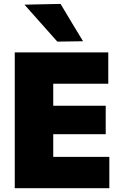

<svg xmlns="http://www.w3.org/2000/svg" viewBox="-20 -988 638 1008"><path d="M57.5 0V-713H548.5V-548.5H259.5V-433H535V-283.5H259.5V-164.5H554V0ZM281 -769.5Q239 -816.5 196.2 -864.8Q153.5 -913 108.5 -963.5L298 -967.5Q327.5 -918 356.8 -869.2Q386 -820.5 416 -771.5Z"/></svg>

Font: Commissioner ExtraBold
Style: Regular
Weight: 800
Designer: Kostas Bartsokas
Foundry: Kostas Bartsokas
Version: Version 1.000; ttfautohint (v1.8.3)